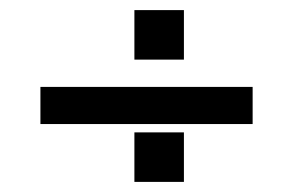

<svg xmlns="http://www.w3.org/2000/svg" viewBox="-20 -569 580 380"><path d="M60 -323.5V-397H480V-323.5ZM246 -451V-549H344V-451ZM246 -209V-307H344V-209Z"/></svg>

Font: Cns Manrope Med
Style: Regular
Weight: 500
Designer: Mikhail Sharanda
Foundry: Mikhail Sharanda
Version: Version 4.504